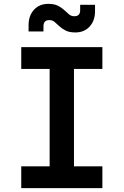

<svg xmlns="http://www.w3.org/2000/svg" viewBox="-20 -974 640 994"><path d="M90 0V-113H237V-617H90V-730H510V-617H363V-113H510V0ZM370 -806Q339 -806 319.5 -816Q300 -826 287 -838.5Q274 -851 262.5 -860.5Q251 -870 235 -870Q205 -870 205 -837V-811H128V-844Q128 -893 156 -923.5Q184 -954 230 -954Q261 -954 280.5 -944Q300 -934 313 -921.5Q326 -909 337.5 -899.5Q349 -890 365 -890Q395 -890 395 -921V-949H472V-916Q472 -867 444 -836.5Q416 -806 370 -806Z"/></svg>

Font: JetBrains Mono NL
Style: Bold
Weight: 700
Monospace: yes
Designer: Philipp Nurullin, Konstantin Bulenkov
Foundry: JetBrains
Version: Version 2.305; ttfautohint (v1.8.4.7-5d5b)